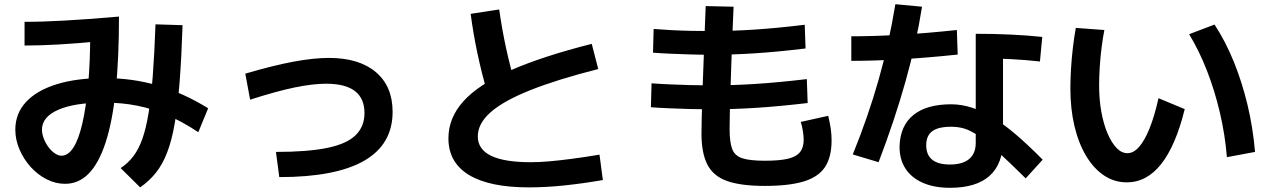

<svg xmlns="http://www.w3.org/2000/svg" viewBox="-20 -836 6040 915"><path d="M290 40Q245 40 202.5 18.5Q160 -3 126.5 -40Q93 -77 73 -123.5Q53 -170 53 -218Q53 -295 104 -350Q155 -405 250 -434.5Q345 -464 477 -464Q611 -464 732.5 -428.5Q854 -393 972 -320L925 -206Q848 -257 777 -287.5Q706 -318 633 -332.5Q560 -347 477 -347Q336 -347 258 -313Q180 -279 180 -218Q180 -198 188.5 -176Q197 -154 211 -135Q225 -116 241.5 -105Q258 -94 273 -94Q305 -94 330 -133Q355 -172 372.5 -248Q390 -324 400 -433Q410 -542 410 -681L462 -640Q348 -629 259.5 -624Q171 -619 97 -619V-732Q142 -732 188.5 -733.5Q235 -735 288 -738Q341 -741 404.5 -745.5Q468 -750 547 -757Q547 -556 531.5 -406.5Q516 -257 483.5 -157.5Q451 -58 403 -9Q355 40 290 40ZM555 -35Q590 -58 615.5 -91.5Q641 -125 658.5 -174.5Q676 -224 688 -297Q700 -370 708 -474Q716 -578 721 -720L850 -716Q845 -561 836 -446Q827 -331 813 -249.5Q799 -168 777 -110.5Q755 -53 723.5 -13.5Q692 26 648 57Z M1295 -112Q1446 -112 1539 -131Q1632 -150 1674.5 -191.5Q1717 -233 1717 -297Q1717 -367 1671.5 -402Q1626 -437 1534 -437Q1471 -437 1385.5 -419.5Q1300 -402 1172 -361L1149 -485Q1285 -525 1380.5 -542.5Q1476 -560 1547 -560Q1691 -560 1771 -492.5Q1851 -425 1851 -303Q1851 -148 1715.5 -70Q1580 8 1311 8Z M2501 57Q2312 57 2214.5 -2.5Q2117 -62 2117 -177Q2117 -274 2188.5 -353.5Q2260 -433 2411.5 -500Q2563 -567 2800 -627L2831 -507Q2634 -457 2506.5 -406Q2379 -355 2318 -301Q2257 -247 2257 -186Q2257 -63 2509 -63Q2550 -63 2596 -67Q2642 -71 2700.5 -78.5Q2759 -86 2837 -99L2853 22Q2755 39 2667 48Q2579 57 2501 57ZM2304 -389Q2275 -488 2255 -583Q2235 -678 2223 -770L2359 -791Q2372 -698 2392 -605.5Q2412 -513 2440 -421Z M3625 50Q3512 50 3446 27Q3380 4 3351.5 -51Q3323 -106 3323 -199Q3323 -220 3324 -267Q3325 -314 3327 -378Q3329 -442 3332 -515.5Q3335 -589 3337.5 -664Q3340 -739 3343 -807L3476 -804Q3473 -745 3470.5 -676Q3468 -607 3465.5 -537.5Q3463 -468 3461 -405Q3459 -342 3458 -294Q3457 -246 3457 -221Q3457 -158 3469.5 -125.5Q3482 -93 3518.5 -81.5Q3555 -70 3625 -70Q3695 -70 3735 -79.5Q3775 -89 3792.5 -111Q3810 -133 3810 -170Q3810 -188 3806 -213Q3802 -238 3796 -255L3927 -284Q3936 -246 3939.5 -219.5Q3943 -193 3943 -167Q3943 -88 3912 -40.5Q3881 7 3811 28.5Q3741 50 3625 50ZM3366 -315Q3319 -315 3267.5 -316.5Q3216 -318 3168 -320Q3120 -322 3082 -325L3085 -439Q3123 -436 3170.5 -434Q3218 -432 3269 -430.5Q3320 -429 3366 -429Q3471 -429 3580 -436Q3689 -443 3825 -459L3829 -345Q3692 -329 3582 -322Q3472 -315 3366 -315ZM3368 -575Q3322 -575 3272 -576.5Q3222 -578 3175.5 -580Q3129 -582 3092 -585L3095 -698Q3132 -695 3178 -692.5Q3224 -690 3273.5 -689Q3323 -688 3368 -688Q3470 -688 3576.5 -695Q3683 -702 3815 -718L3819 -605Q3686 -589 3579 -582Q3472 -575 3368 -575Z M4507 59Q4432 59 4377.5 35Q4323 11 4294.5 -33.5Q4266 -78 4267 -140Q4270 -237 4333 -288Q4396 -339 4513 -339Q4561 -339 4610 -323.5Q4659 -308 4711.5 -276Q4764 -244 4822.5 -194Q4881 -144 4949 -75L4868 14Q4788 -65 4734.5 -114Q4681 -163 4643.5 -188.5Q4606 -214 4576.5 -223Q4547 -232 4513 -232Q4451 -232 4422.5 -210.5Q4394 -189 4394 -144Q4394 -98 4422.5 -75Q4451 -52 4507 -52Q4568 -52 4599 -78.5Q4630 -105 4630 -155V-675Q4805 -675 4947 -660L4936 -543Q4802 -558 4644 -558L4760 -643V-168Q4760 -56 4696.5 1.5Q4633 59 4507 59ZM4044 -100Q4116 -277 4166 -452Q4216 -627 4247 -816L4374 -804Q4347 -631 4295 -446.5Q4243 -262 4167 -63ZM4037 -663Q4259 -663 4540 -693L4544 -576Q4260 -546 4037 -546Z M5350 33Q5290 33 5241 0Q5192 -33 5156 -93Q5120 -153 5100.5 -235Q5081 -317 5081 -415Q5081 -457 5084 -507.5Q5087 -558 5093 -609Q5099 -660 5107 -703L5243 -693Q5236 -658 5230 -611.5Q5224 -565 5221 -517Q5218 -469 5218 -429Q5218 -362 5228.5 -303.5Q5239 -245 5258 -200.5Q5277 -156 5301 -131Q5325 -106 5353 -106Q5382 -106 5408.5 -136Q5435 -166 5458.5 -224.5Q5482 -283 5501 -368L5626 -316Q5583 -142 5514 -54.5Q5445 33 5350 33ZM5827 -87Q5818 -195 5793.5 -299.5Q5769 -404 5732 -499Q5695 -594 5647 -673L5768 -719Q5821 -638 5860 -541.5Q5899 -445 5925 -337Q5951 -229 5961 -112Z"/></svg>

Font: M PLUS 2
Style: Bold
Weight: 700
Designer: Coji Morishita
Foundry: UNDERFOREST DESIGN
Version: Version 1.001